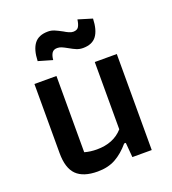

<svg xmlns="http://www.w3.org/2000/svg" viewBox="-128 -780 793 885"><g transform="rotate(-20 269.0 -337.5)"><path d="M114 -565Q116 -621 137.5 -649Q159 -677 205 -677Q221 -677 235.5 -671Q250 -665 272 -653Q283 -646 294.5 -641Q306 -636 315 -636Q334 -636 341.5 -648Q349 -660 352 -683L421 -662Q419 -606 398 -578Q377 -550 332 -550Q315 -550 300.5 -556Q286 -562 267 -573Q251 -582 240.5 -586.5Q230 -591 219 -591Q201 -591 193 -579Q185 -567 183 -545ZM64 -132V-471H172V-97Q200 -89 232 -89Q314 -89 360 -141V-471H468V0H373L367 -72H359Q326 -33 289 -12.5Q252 8 201 8Q131 8 97.5 -25Q64 -58 64 -132Z"/></g></svg>

Font: Athiti SemiBold
Style: Regular
Weight: 600
Designer: CadsonDemak Team
Foundry: CadsonDemak
Version: Version 1.033